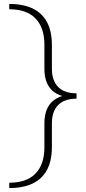

<svg xmlns="http://www.w3.org/2000/svg" viewBox="-20 -731 435 973"><path d="M27 222V195Q115 195 160 148.5Q205 102 205 15V-105Q205 -173 238.5 -210Q272 -247 342 -253V-236Q272 -242 238.5 -278.5Q205 -315 205 -383V-504Q205 -591 160 -637.5Q115 -684 27 -684V-711Q134 -711 188.5 -658.5Q243 -606 243 -504V-383Q243 -322 275 -290Q307 -258 368 -258V-231Q307 -231 275 -199Q243 -167 243 -106V15Q243 117 188.5 169.5Q134 222 27 222Z"/></svg>

Font: Ysabeau SC ExtraLight
Style: Regular
Weight: 250
Designer: Christian Thalmann (Catharsis Fonts)
Version: Version 2.001;gftools[0.9.30]; featfreeze: smcp